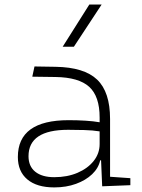

<svg xmlns="http://www.w3.org/2000/svg" viewBox="-20 -815 626 845"><path d="M218.8 9.8Q142.1 9.8 100.3 -25.4Q58.6 -60.5 58.6 -124Q58.6 -286.1 282.2 -286.1Q320.3 -286.1 355.7 -283.9Q391.1 -281.7 418.5 -276.9V-297.9Q418.5 -391.1 372.6 -432.9Q326.7 -474.6 224.6 -476.1L122.1 -477.5L131.8 -522.5L224.6 -521Q350.6 -519 407.5 -464.6Q464.4 -410.2 464.4 -291.5V-37.1L553.7 -30.8V0L429.7 4.9L424.8 -109.4H420.9Q413.6 -75.2 385.5 -48.3Q357.4 -21.5 314.5 -5.9Q271.5 9.8 218.8 9.8ZM218.8 -35.2Q275.9 -35.2 321 -54.4Q366.2 -73.7 392.3 -106.7Q418.5 -139.6 418.5 -181.2V-236.8Q387.7 -241.7 350.6 -242.7Q313.5 -243.7 279.8 -243.7Q105.5 -243.7 105.5 -127.4Q105.5 -83 135.3 -59.1Q165 -35.2 218.8 -35.2ZM255.9 -609.4 373 -794.9H427.2L305.2 -609.4Z"/></svg>

Font: Caskaydia Cove ExtraLight
Style: Regular
Weight: 200
Monospace: yes
Designer: Aaron Bell
Foundry: Saja Typeworks
Version: Version 4.300; ttfautohint (v1.8.3)